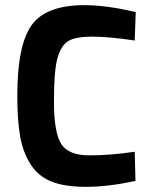

<svg xmlns="http://www.w3.org/2000/svg" viewBox="-20 -712 583 744"><path d="M505 -11Q399 12 314 12Q229 12 178 -9Q127 -30 98 -76Q69 -122 58 -184Q47 -246 47 -340Q47 -537 102.5 -614.5Q158 -692 307 -692Q393 -692 506 -665L502 -555Q403 -570 337.5 -570Q272 -570 244 -552.5Q216 -535 202.5 -486Q189 -437 189 -319Q189 -201 216.5 -155.5Q244 -110 326.5 -110Q409 -110 502 -124Z"/></svg>

Font: Titillium-CLs Web
Style: CLs-Bold
Weight: 700
Version: Version 1.002;PS 57.000;hotconv 1.0.70;makeotf.lib2.5.55311